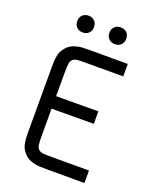

<svg xmlns="http://www.w3.org/2000/svg" viewBox="-153 -922 816 1009"><g transform="rotate(20 255.0 -417.0)"><path d="M311 -821Q324.2 -834 345.2 -834Q366.2 -834 379.2 -821Q392.1 -808.1 392.1 -787.1Q392.1 -766.1 379.2 -753.2Q366.2 -740.2 345.2 -740.2Q324.2 -740.2 311 -753.2Q297.9 -766.1 297.9 -787.1Q297.9 -808.1 311 -821ZM131.1 -821Q144 -834 165 -834Q186 -834 199 -821Q211.9 -808.1 211.9 -787.1Q211.9 -766.1 199 -753.2Q186 -740.2 165 -740.2Q144 -740.2 131.1 -753.2Q118.2 -766.1 118.2 -787.1Q118.2 -808.1 131.1 -821ZM148.9 -377.9 384.8 -378.9V-309.1L148.9 -308.1V-154.8Q148.9 -118.7 151.6 -103.5Q154.3 -88.4 166 -79.1Q174.3 -72.8 187.7 -71.3Q201.2 -69.8 231.9 -69.8H444.8V0H231.9Q203.1 0 188 -1Q172.9 -2 151.9 -8.3Q130.9 -14.6 115.2 -27.8Q101.1 -40.5 92.3 -54.7Q83.5 -68.8 80.1 -87.4Q76.7 -106 75.9 -118.4Q75.2 -130.9 75.2 -154.8V-511.2Q75.2 -535.2 75.9 -547.6Q76.7 -560.1 80.1 -578.6Q83.5 -597.2 92.3 -611.3Q101.1 -625.5 115.2 -638.2Q130.9 -651.4 151.9 -657.7Q172.9 -664.1 188 -665Q203.1 -666 231.9 -666H444.8V-596.2H231.9Q201.2 -596.2 187.7 -594.7Q174.3 -593.3 166 -586.9Q154.3 -577.6 151.6 -562.5Q148.9 -547.4 148.9 -511.2Z"/></g></svg>

Font: Gidolinya
Style: Regular
Weight: 400
Version: Version 1.0.3